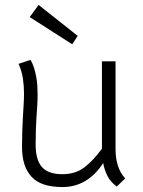

<svg xmlns="http://www.w3.org/2000/svg" viewBox="-20 -746 576 776"><path d="M452 8Q427 -10 414.5 -34.5Q402 -59 397 -87Q334 10 232 10Q145 10 107 -32Q69 -74 69 -151Q69 -187 70 -216.5Q71 -246 72.5 -272Q74 -298 75.5 -322Q77 -346 77 -370Q77 -399 72.5 -429Q68 -459 55 -488L103 -504Q112 -490 117.5 -472Q123 -454 126.5 -435Q130 -416 131 -397.5Q132 -379 132 -364Q132 -340 130.5 -318.5Q129 -297 127.5 -274Q126 -251 125 -224Q124 -197 124 -162Q124 -100 149.5 -71Q175 -42 232 -42Q285 -42 321 -69.5Q357 -97 392 -145V-498H447V-144Q447 -67 486 -25ZM272 -567 100 -677 136 -726 294 -601Z"/></svg>

Font: Snippet
Style: Regular
Weight: 400
Designer: Gesine Todt
Foundry: Gesine Todt
Version: Version 1.000